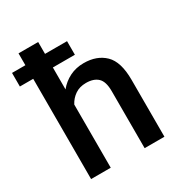

<svg xmlns="http://www.w3.org/2000/svg" viewBox="-181 -871 928 992"><g transform="rotate(-30 283.0 -375.0)"><path d="M322.8 -679.2V-598.1H191.4V-467.3Q218.3 -500.5 256.1 -519.3Q293.9 -538.1 339.8 -538.1Q418 -538.1 464.8 -492.7Q511.7 -447.3 511.7 -339.4V0H393.6V-340.3Q393.6 -397.5 369.1 -420.4Q344.7 -443.4 299.3 -443.4Q260.7 -443.4 233.9 -425Q207 -406.7 191.4 -377V0H74.2V-598.1H-5.4V-679.2H74.2V-750H191.4V-679.2Z"/></g></svg>

Font: Vazirmatn RD UI FD Medium
Style: Regular
Weight: 500
Designer: Saber Rastikerdar
Foundry: Saber Rastikerdar
Version: Version 33.003